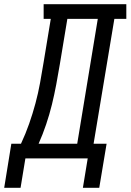

<svg xmlns="http://www.w3.org/2000/svg" viewBox="-76 -755 622 915"><path d="M-56 140 -22 -70H24Q46 -117 63 -165.5Q80 -214 93 -262.5Q106 -311 115 -360.5Q124 -410 132 -459L166 -665H132V-735H526V-665H469L370 -70H432L397 140H319L342 0H45L22 140ZM108 -70H292L390 -665H245L209 -448Q201 -400 192 -352Q183 -304 171.5 -257Q160 -210 144 -162.5Q128 -115 108 -70Z"/></svg>

Font: Iosevka Curly Slab Oblique
Style: Regular
Weight: 400
Italic angle: -9°
Monospace: yes
Designer: Belleve Invis
Foundry: Belleve Invis
Version: Version 11.1.0; ttfautohint (v1.8.3)